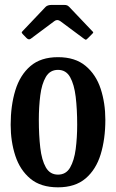

<svg xmlns="http://www.w3.org/2000/svg" viewBox="-20 -770 484 801"><path d="M24.5 -249.5Q24.5 -329.5 44 -393.2Q63.5 -457 106.8 -494.2Q150 -531.5 222 -531.5Q293.5 -531.5 337 -495.2Q380.5 -459 400 -399.5Q419.5 -340 419.5 -270Q419.5 -190 400 -126.2Q380.5 -62.5 337 -25.5Q293.5 11.5 222 11.5Q150 11.5 106.8 -24.5Q63.5 -60.5 44 -120Q24.5 -179.5 24.5 -249.5ZM142 -270Q142 -206 148 -154Q154 -102 171.2 -71.8Q188.5 -41.5 222 -41.5Q255.5 -41.5 272.5 -71Q289.5 -100.5 295.8 -148.2Q302 -196 302 -250Q302 -314 295.8 -366Q289.5 -418 272.5 -448.2Q255.5 -478.5 222 -478.5Q188.5 -478.5 171.2 -449Q154 -419.5 148 -371.8Q142 -324 142 -270ZM90.5 -611.5 76 -626.5Q70.5 -632.5 70.5 -634.5Q70.5 -636.5 76 -642L170 -741Q178 -749.5 196.5 -749.5H246Q256 -749.5 260.2 -747.5Q264.5 -745.5 269 -741L365 -640Q369 -636.5 369 -634.8Q369 -633 365 -629L345.5 -609.5Q340 -604 338 -604.2Q336 -604.5 329.5 -609L232 -681.5Q219 -691 207 -682L108.5 -608.5Q100 -602 90.5 -611.5Z"/></svg>

Font: Besley* Condensed Medium
Style: Regular
Weight: 500
Width: 3
Designer: Owen Earl
Foundry: indestructible type*
Version: Version 3.000; ttfautohint (v1.8.3)